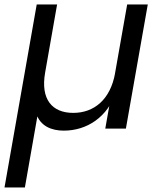

<svg xmlns="http://www.w3.org/2000/svg" viewBox="-39 -568 705 848"><path d="M613.7 -548.3H522.7L426 0H517ZM469.5 -245.4C448.5 -127.8 376.2 -69.4 284.4 -69.4C191.8 -69.4 139.2 -128.5 160.4 -247.9L213.2 -548.3H123.2L-19.1 260H70.9L129.5 -74L121 -66.9C138.7 -10.6 189.1 9 242.9 9C343.1 9 437.5 -49 475.7 -167.4Z"/></svg>

Font: Poppins Devanagari Thin
Style: Italic
Weight: 100
Italic angle: -10°
Designer: Ninad Kale (Devanagari), Jonny Pinhorn (Latin)
Foundry: Indian Type Foundry
Version: 4.005